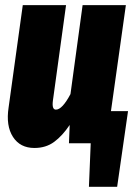

<svg xmlns="http://www.w3.org/2000/svg" viewBox="-20 -553 540 741"><path d="M408.2 -124H474.1L432.1 168H323.2L330.1 0H246.1L249 -70.8Q220.7 -28.8 189 -5.4Q157.2 18.1 112.8 18.1Q57.6 18.1 30 -24.7Q2.4 -67.4 13.2 -138.2L67.9 -533.2H234.9L184.1 -164.1Q179.7 -129.9 195.8 -129.9Q220.2 -129.9 252 -189.9L298.8 -533.2H465.8Z"/></svg>

Font: Fira Sans Compressed ExtraBold
Style: Italic
Weight: 800
Width: 3
Italic angle: -8°
Designer: Carrois Corporate & Edenspiekermann AG
Foundry: Carrois Corporate GbR & Edenspiekermann AG
Version: Version 4.203;PS 004.203;hotconv 1.0.88;makeotf.lib2.5.64775